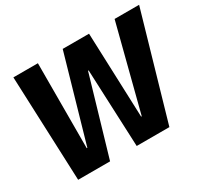

<svg xmlns="http://www.w3.org/2000/svg" viewBox="-141 -896 1170 1099"><g transform="rotate(-30 444.0 -346.5)"><path d="M888 -693H726L582 -133H578L557 -693H383L222 -132H218L219 -693H57L85 0H296L446 -512H450L472 0H688Z"/></g></svg>

Font: Fira Sans OT
Style: Bold Italic
Weight: 700
Italic angle: -8°
Designer: Carrois Corporate & Edenspiekermann
Foundry: Carrois Corporate GbR & Edenspiekermann AG
Version: Version 2.001